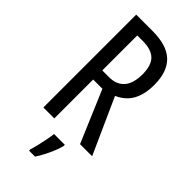

<svg xmlns="http://www.w3.org/2000/svg" viewBox="-291 -768 1044 1044"><g transform="rotate(45 230.5 -246.5)"><path d="M199 -714Q309 -714 361 -664Q413 -614 413 -513Q413 -443 387.5 -394.5Q362 -346 304 -320L448 0H355L228 -299H157V0H73V-714ZM200 -638H157V-369H209Q266 -369 296.5 -404Q327 -439 327 -509Q327 -577 296 -607.5Q265 -638 200 -638ZM299 71Q289 108 269.5 149.5Q250 191 230 221H184V210Q190 192 196.5 164.5Q203 137 208.5 109Q214 81 216 61H299Z"/></g></svg>

Font: Noto Sans Thai ExtCond
Style: Regular
Weight: 400
Width: 2
Designer: Monotype Design Team
Foundry: Monotype Imaging Inc.
Version: Version 2.002; ttfautohint (v1.8.4.7-5d5b)